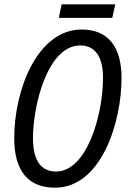

<svg xmlns="http://www.w3.org/2000/svg" viewBox="-20 -861 604 891"><path d="M253 -778H501L515 -841H266ZM235 10C450 10 544 -293 544 -499C544 -646 480 -724 359 -724C154 -724 46 -445 46 -220C46 -69 110 10 235 10ZM240 -65C171 -65 133 -115 133 -220C133 -372 201 -650 352 -650C420 -650 458 -600 458 -500C458 -327 383 -65 240 -65Z"/></svg>

Font: Noto Sans Condensed
Style: Italic
Weight: 400
Width: 3
Italic angle: -12°
Designer: Monotype Design Team
Foundry: Monotype Imaging Inc.
Version: Version 2.013